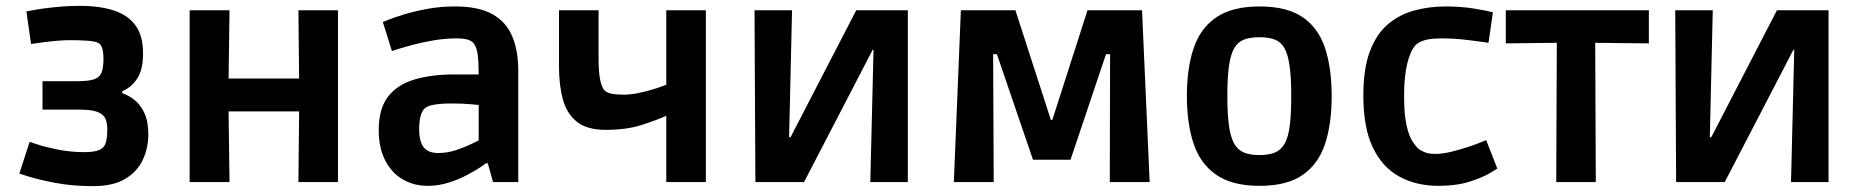

<svg xmlns="http://www.w3.org/2000/svg" viewBox="-20 -621 6342 655"><path d="M298 14Q227 14 169.5 3Q112 -8 78.5 -18.5Q45 -29 46 -29L81 -137Q81 -137 108.5 -128Q136 -119 178.5 -110.5Q221 -102 267 -102Q301 -102 318 -109Q335 -116 340.5 -133Q346 -150 346 -179Q346 -203 339 -217.5Q332 -232 311.5 -239.5Q291 -247 253 -247H125V-344H244Q282 -344 301 -350.5Q320 -357 326.5 -373.5Q333 -390 333 -419Q333 -444 328.5 -457Q324 -470 316 -474Q307 -480 279 -482Q251 -484 221 -484Q203 -484 182 -482.5Q161 -481 137 -478Q113 -475 86 -471L70 -582Q99 -588 128.5 -592Q158 -596 188.5 -598.5Q219 -601 252 -601Q321 -601 369 -585Q417 -569 442.5 -534Q468 -499 468 -439Q468 -382 447.5 -352Q427 -322 397 -310V-303Q419 -296 439.5 -279.5Q460 -263 473 -234.5Q486 -206 486 -162Q486 -117 467.5 -76.5Q449 -36 407.5 -11Q366 14 298 14Z M627 0V-586H763L759 -295L763 0ZM998 0 1001 -294 998 -586H1133V0ZM689 -241V-353H1071V-241Z M1439 13Q1392 13 1354 -9Q1316 -31 1294 -74Q1272 -117 1272 -177Q1272 -250 1303.5 -291Q1335 -332 1393 -349.5Q1451 -367 1529 -367H1613Q1613 -412 1609.5 -435.5Q1606 -459 1598 -470Q1593 -479 1579.5 -484.5Q1566 -490 1536 -490Q1499 -490 1460.5 -483.5Q1422 -477 1390 -468.5Q1358 -460 1337.5 -453.5Q1317 -447 1317 -447L1286 -546Q1286 -546 1306 -554Q1326 -562 1361 -572.5Q1396 -583 1439.5 -591Q1483 -599 1532 -599Q1613 -599 1660 -572.5Q1707 -546 1727.5 -497Q1748 -448 1748 -381V0H1662L1644 -64H1638Q1636 -62 1618 -50Q1600 -38 1572.5 -23.5Q1545 -9 1510.5 2Q1476 13 1439 13ZM1475 -99Q1506 -99 1536 -109Q1566 -119 1587.5 -129.5Q1609 -140 1613 -142V-263Q1609 -263 1584.5 -265.5Q1560 -268 1521 -268Q1448 -268 1430 -252Q1421 -245 1415.5 -227.5Q1410 -210 1410 -181Q1410 -138 1425.5 -118.5Q1441 -99 1475 -99Z M2253 0V-226Q2220 -211 2168.5 -194.5Q2117 -178 2046 -178Q1982 -178 1947.5 -206Q1913 -234 1900 -282.5Q1887 -331 1887 -394V-586H2022V-422Q2022 -377 2027 -351Q2032 -325 2041 -314Q2049 -305 2065.5 -301.5Q2082 -298 2106 -298Q2130 -298 2155 -303Q2180 -308 2202 -314.5Q2224 -321 2237.5 -326Q2251 -331 2253 -332V-586H2388V0Z M2557 0 2554 -586H2682L2672 -153H2677L2901 -586H3077V0H2949L2960 -451H2957L2723 0Z M3234 0 3258 -586H3444L3565 -212H3570L3690 -586H3876L3902 0H3766L3767 -436H3753L3632 -76H3504L3381 -436H3368L3370 0Z M4277 13Q4184 13 4129.5 -24.5Q4075 -62 4052 -130.5Q4029 -199 4029 -294Q4029 -388 4052 -456.5Q4075 -525 4129.5 -562Q4184 -599 4277 -599Q4371 -599 4424.5 -562Q4478 -525 4500.5 -456.5Q4523 -388 4523 -293Q4523 -199 4500.5 -130.5Q4478 -62 4424.5 -24.5Q4371 13 4277 13ZM4277 -92Q4308 -92 4329 -100.5Q4350 -109 4362.5 -131Q4375 -153 4380 -192.5Q4385 -232 4385 -294Q4385 -356 4379.5 -395.5Q4374 -435 4362 -456.5Q4350 -478 4329 -486Q4308 -494 4277 -494Q4245 -494 4224 -486Q4203 -478 4190.5 -456.5Q4178 -435 4172.5 -395.5Q4167 -356 4167 -294Q4167 -232 4172.5 -192.5Q4178 -153 4190.5 -131Q4203 -109 4224 -100.5Q4245 -92 4277 -92Z M4887 13Q4812 13 4754 -18.5Q4696 -50 4663.5 -117.5Q4631 -185 4631 -295Q4631 -386 4653 -445Q4675 -504 4714 -537.5Q4753 -571 4804 -585Q4855 -599 4912 -599Q4963 -599 5007 -592Q5051 -585 5073 -579L5058 -475Q5032 -479 4987 -484.5Q4942 -490 4899 -490Q4859 -490 4839 -483.5Q4819 -477 4809 -467Q4791 -447 4780.5 -403Q4770 -359 4770 -294Q4770 -232 4778 -195Q4786 -158 4798.5 -139Q4811 -120 4822 -111Q4828 -107 4841 -101.5Q4854 -96 4877 -96Q4902 -96 4932 -103.5Q4962 -111 4989 -120Q5016 -129 5033 -136Q5050 -143 5050 -143L5088 -46Q5088 -46 5063.5 -31Q5039 -16 4994 -1.5Q4949 13 4887 13Z M5289 0 5291 -475 5117 -473V-586H5605V-473L5422 -475L5424 0Z M5698 0 5695 -586H5823L5813 -153H5818L6042 -586H6218V0H6090L6101 -451H6098L5864 0Z"/></svg>

Font: Ruda ExtraBold
Style: Regular
Weight: 800
Designer: Mariela Monsalve and Angelina Sanchez
Foundry: Mariela Monsalve and Angelina Sanchez
Version: Version 2.000